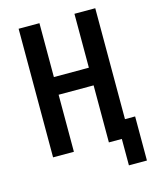

<svg xmlns="http://www.w3.org/2000/svg" viewBox="-129 -822 858 1060"><g transform="rotate(-15 300.0 -292.0)"><path d="M474 151V0H400V-326H200V0H81V-735H200V-427H400V-735H519V-101H577V151Z"/></g></svg>

Font: Iosevka Curly Extended
Style: Bold
Weight: 700
Width: 7
Monospace: yes
Designer: Belleve Invis
Foundry: Belleve Invis
Version: Version 11.1.0; ttfautohint (v1.8.3)